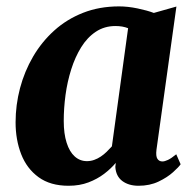

<svg xmlns="http://www.w3.org/2000/svg" viewBox="-20 -586 620 616"><path d="M482 -105.5Q479.5 -85 485 -76.5Q490.5 -68 501 -68Q508.5 -68 519 -73Q529.5 -78 545.5 -91L559.5 -59Q554 -50.5 535.5 -33.8Q517 -17 488.8 -3.5Q460.5 10 424.5 10Q393 10 372.5 -5.2Q352 -20.5 350 -50.5L351.5 -63.5Q336 -45 314 -28.2Q292 -11.5 263.8 -0.8Q235.5 10 200 10Q141.5 10 103.8 -17.5Q66 -45 48 -91.2Q30 -137.5 30 -193.5Q30 -249 44.2 -303Q58.5 -357 86.2 -404.5Q114 -452 154.2 -488.2Q194.5 -524.5 246.8 -545Q299 -565.5 362 -565.5Q390 -565.5 421.2 -559Q452.5 -552.5 473.5 -544.5L546 -565ZM391 -495.5Q382 -499 371.8 -500.8Q361.5 -502.5 350.5 -502.5Q315 -502.5 287.5 -484.2Q260 -466 240.5 -434.5Q221 -403 208.5 -363.5Q196 -324 190.2 -281.2Q184.5 -238.5 184.5 -198Q184.5 -157 193.8 -128Q203 -99 219.8 -84Q236.5 -69 259 -69Q271 -69 282.2 -73Q293.5 -77 303.5 -83.8Q313.5 -90.5 322.2 -99Q331 -107.5 339 -116.5Z"/></svg>

Font: Merriweather 24pt ExtraBold
Style: Italic
Weight: 800
Italic angle: -7.8°
Version: Version 2.101